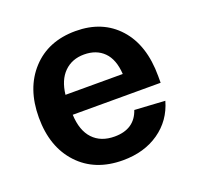

<svg xmlns="http://www.w3.org/2000/svg" viewBox="-103 -656 797 778"><g transform="rotate(-20 295.5 -267.0)"><path d="M301 12Q181 12 110 -64Q39 -140 39 -267Q39 -393 109.5 -469.5Q180 -546 298 -546Q414 -546 482.5 -470Q551 -394 551 -260V-231H172Q175 -162 209 -126Q243 -90 302 -90Q388 -90 413 -164L544 -156Q522 -78 457.5 -33Q393 12 301 12ZM172 -317H419Q415 -381 383 -413Q351 -445 298 -445Q246 -445 212.5 -412Q179 -379 172 -317Z"/></g></svg>

Font: Txt Sans SemiBold
Style: Regular
Weight: 600
Designer: Open Source
Foundry: XRLN
Version: Version 1.0